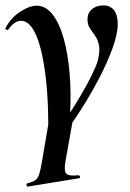

<svg xmlns="http://www.w3.org/2000/svg" viewBox="-32 -416 482 711"><path d="M159 138 160 101Q187 64 215 21Q243 -22 267.5 -63.5Q292 -105 308.5 -139Q325 -173 330 -191Q339 -227 334.5 -248.5Q330 -270 320 -284Q310 -298 301 -311Q292 -324 292 -345Q292 -368 308.5 -382Q325 -396 351 -396Q376 -396 390 -378.5Q404 -361 404 -326Q404 -290 383.5 -234Q363 -178 328 -112.5Q293 -47 249.5 18Q206 83 159 138ZM71 275Q68 276 66.5 270Q65 264 69 263Q89 258 98.5 251.5Q108 245 113 229.5Q118 214 123 185L154 2L239 21L211 178Q204 217 213.5 227Q223 237 258 233Q262 233 264 238Q266 243 261 244ZM146 135Q150 -18 138 -123.5Q126 -229 102.5 -284Q79 -339 46 -339Q33 -339 20.5 -330Q8 -321 0 -308Q-1 -304 -7 -305.5Q-13 -307 -12 -311Q7 -349 42 -372Q77 -395 104 -395Q137 -395 162.5 -362.5Q188 -330 204 -273Q220 -216 226 -142Q232 -68 227 16Z"/></svg>

Font: Cormorant Garamond Light
Style: Italic
Weight: 300
Italic angle: -10°
Designer: Christian Thalmann (Catharsis Fonts)
Foundry: Catharsis Fonts
Version: Version 4.001